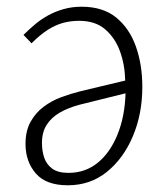

<svg xmlns="http://www.w3.org/2000/svg" viewBox="-20 -538 497 572"><path d="M182 14Q117 14 86.5 -21.5Q56 -57 56 -109Q56 -148 71 -175Q86 -202 110 -220Q134 -238 162.5 -248.5Q191 -259 219 -266L353 -298Q352 -345 337.5 -385Q323 -425 293.5 -450.5Q264 -476 216 -476Q191 -476 168.5 -470Q146 -464 123 -449.5Q100 -435 74 -409L50 -434Q67 -451 85 -466Q103 -481 124 -492.5Q145 -504 170 -511Q195 -518 223 -518Q287 -518 326.5 -485.5Q366 -453 385 -399Q404 -345 404 -279Q404 -199 376 -132.5Q348 -66 298.5 -26Q249 14 182 14ZM184 -23Q234 -23 271 -53Q308 -83 330 -137Q352 -191 354 -260L217 -226Q183 -217 158 -202.5Q133 -188 119 -166Q105 -144 105 -112Q105 -89 111.5 -69Q118 -49 135 -36Q152 -23 184 -23Z"/></svg>

Font: Literata 18pt ExtraLight
Style: Italic
Weight: 250
Italic angle: -2°
Designer: Latin by Veronika Burian and Jose Scaglione. Greek by Irene Vlachou. Cyrillic by Vera Evstafieva
Foundry: TypeTogether
Version: Version 3.103;gftools[0.9.29]